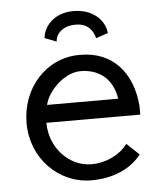

<svg xmlns="http://www.w3.org/2000/svg" viewBox="-50 -702 623 756"><g transform="rotate(-5 261.5 -324.0)"><path d="M396 -561C390 -619 337 -659 270 -659H266C195 -659 150 -612 146 -563L192 -545C194 -579 225 -605 270 -605H274C322 -605 342 -572 348 -545ZM430 -120C397 -75 338 -52 289 -52H287C200 -52 124 -130 124 -230H495V-264C484 -399 406 -485 281 -485H276C146 -485 46 -375 46 -235C46 -97 151 11 282 11C365 11 437 -19 479 -74ZM133 -300C143 -351 209 -421 275 -421C341 -421 400 -387 414 -300Z"/></g></svg>

Font: Mint Spirit
Style: Regular
Weight: 400
Designer: HARENDAL Hirwen
Foundry: Arkandis Digital Foundry.
Version: Version 1.004;FFEdit